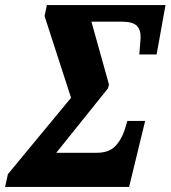

<svg xmlns="http://www.w3.org/2000/svg" viewBox="-56 -734 670 754"><path d="M-36 0 -25 -50 223 -350 119 -671 128 -714H594L559 -520H491L496 -582Q498 -615 482 -632Q466 -649 421 -649H303L372 -402L368 -387L165 -134H324Q370 -134 395 -158.5Q420 -183 434 -225L444 -259H514L451 0Z"/></svg>

Font: Noto Serif ExtraCondensed ExtraBold
Style: Italic
Weight: 800
Width: 2
Italic angle: -12°
Designer: Monotype Design Team
Foundry: Monotype Imaging Inc.
Version: Version 2.013